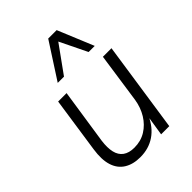

<svg xmlns="http://www.w3.org/2000/svg" viewBox="-221 -879 998 998"><g transform="rotate(-45 278.5 -379.5)"><path d="M217 8Q164 8 128 -14.5Q92 -37 78 -81.5Q64 -126 74 -193L119 -499H181L135 -194Q129 -148 136.5 -115.5Q144 -83 167.5 -66Q191 -49 230 -49Q278 -49 315 -72Q352 -95 376 -134Q400 -173 408 -223L448 -499H511L437 0H377L395 -115H399Q372 -55 325.5 -23.5Q279 8 217 8ZM186 -569 314 -767H376L458 -569H413L340 -719L232 -569Z"/></g></svg>

Font: Nunitoga
Style: Light Italic
Weight: 300
Italic angle: -9°
Designer: Vernon Adams
Foundry: Vernon Adams
Version: Version 1.0